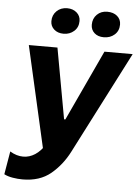

<svg xmlns="http://www.w3.org/2000/svg" viewBox="-80 -783 755 1034"><g transform="rotate(5 297.0 -266.5)"><path d="M-18.6 184.6 2.6 59.6Q38 81.2 74 81.2Q107.6 81.2 137.9 61.7Q168.2 42.2 195.2 0.2L182.8 55.2L52.2 -520H207L276.2 -138.2H283.2L461 -520H613.6L330 32.6Q293 105 233.7 154.4Q174.4 203.8 81.2 203.8Q55 203.8 27.8 199.2Q0.6 194.6 -18.6 184.6ZM162 -658.8Q162 -692.4 184.5 -714Q207 -735.6 241.2 -735.6Q272.2 -735.6 292.6 -717.9Q313 -700.2 313 -672.6Q313 -638.6 289.6 -617.8Q266.2 -597 233.2 -597Q201.4 -597 181.7 -614.6Q162 -632.2 162 -658.8ZM380.4 -658.8Q380.4 -692.4 402.3 -714Q424.2 -735.6 457.8 -735.6Q491.2 -735.6 511.6 -718.2Q532 -700.8 532 -672.6Q532 -638.6 508.6 -617.8Q485.2 -597 450.4 -597Q418.6 -597 399.5 -614.3Q380.4 -631.6 380.4 -658.8Z"/></g></svg>

Font: Fixel Italic Variable Display Thin
Style: Italic
Weight: 100
Italic angle: -10°
Designer: AlfaBravo + MacPaw
Foundry: Kyrylo Tkachov, Marchela Mozhyna, Serhii Makarenko, Maria Weinstein, Zakhar Kryvoshyya
Version: Version 1.210;Glyphs 3.2 (3217)